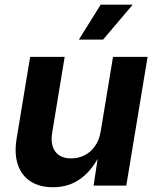

<svg xmlns="http://www.w3.org/2000/svg" viewBox="-20 -787 663 814"><path d="M204.4 6.8Q148.2 6.8 109.9 -17.7Q71.7 -42.3 55.8 -88.5Q40 -134.6 50.4 -198.7L107.8 -545.9H254.2L201.2 -224.2Q193 -173.6 214.3 -144.5Q235.5 -115.5 282 -115.5Q312.9 -115.5 339 -128.9Q365 -142.3 383 -167.9Q401 -193.5 406.9 -229.8L459.1 -545.9H605.7L515.4 0H376.9L397.3 -136.3H405.8Q373 -67.5 322.9 -30.3Q272.9 6.8 204.4 6.8ZM314.4 -619.1 406.8 -767.1H542.6L417 -619.1Z"/></svg>

Font: Adwaita Sans
Style: Italic
Weight: 400
Italic angle: -9.39999°
Designer: Rasmus Andersson
Foundry: rsms
Version: Version 4.001;git-9221beed3